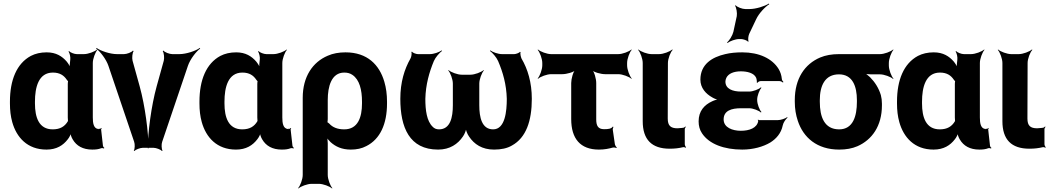

<svg xmlns="http://www.w3.org/2000/svg" viewBox="-20 -833 5938 1082"><path d="M535 -107 538 -104 534 -106C507 -109 503 -140 503 -171V-478C503 -502 517 -539 529 -552L527 -554C514 -542 477 -528 453 -528H413C399 -528 376 -537 369 -545L366 -542C373 -535 378 -510 376 -497C374 -482 371 -458 375 -446L379 -447C376 -457 365 -475 356 -486C330 -516 296 -538 243 -538C209 -538 179 -531 154 -518C74 -475 36 -382 36 -260V-250C36 -212 40 -177 49 -145C73 -59 134 10 242 10C299 10 336 -14 362 -48C371 -59 380 -77 381 -87H377C376 -77 383 -58 390 -47C411 -11 447 10 500 10C521 10 536 8 551 2C555 1 563 2 566 4L568 0C565 -1 560 -8 560 -13L550 -102C549 -105 552 -108 553 -110L550 -112C549 -111 546 -107 544 -107ZM362 -360V-171C362 -165 363 -159 363 -153C363 -153 363 -149 364 -149C364 -149 364 -153 364 -153C363 -153 362 -149 362 -149C345 -121 320 -104 277 -104C199 -104 177 -172 177 -250V-260C177 -341 197 -424 278 -424C317 -424 340 -408 356 -384C357 -382 365 -373 366 -374L364 -378C363 -377 362 -363 362 -360Z M767 -347 727 -491C723 -506 726 -536 733 -545L729 -548C722 -538 694 -528 679 -528H639C601 -528 547 -546 524 -563L522 -559C545 -543 579 -498 591 -462L736 -34C741 -21 740 7 734 16L737 18C744 10 770 0 784 0H846C860 0 886 10 893 18L896 16C890 7 889 -21 894 -34L1039 -462C1051 -498 1085 -543 1108 -559L1106 -563C1083 -546 1029 -528 991 -528H951C936 -528 908 -538 901 -548L897 -545C904 -536 907 -506 903 -491L863 -347C832 -235 813 -85 813 3H817C817 -85 798 -235 767 -347Z M1603 -107 1606 -104 1602 -106C1575 -109 1571 -140 1571 -171V-478C1571 -502 1585 -539 1597 -552L1595 -554C1582 -542 1545 -528 1521 -528H1481C1467 -528 1444 -537 1437 -545L1434 -542C1441 -535 1446 -510 1444 -497C1442 -482 1439 -458 1443 -446L1447 -447C1444 -457 1433 -475 1424 -486C1398 -516 1364 -538 1311 -538C1277 -538 1247 -531 1222 -518C1142 -475 1104 -382 1104 -260V-250C1104 -212 1108 -177 1117 -145C1141 -59 1202 10 1310 10C1367 10 1404 -14 1430 -48C1439 -59 1448 -77 1449 -87H1445C1444 -77 1451 -58 1458 -47C1479 -11 1515 10 1568 10C1589 10 1604 8 1619 2C1623 1 1631 2 1634 4L1636 0C1633 -1 1628 -8 1628 -13L1618 -102C1617 -105 1620 -108 1621 -110L1618 -112C1617 -111 1614 -107 1612 -107ZM1430 -360V-171C1430 -165 1431 -159 1431 -153C1431 -153 1431 -149 1432 -149C1432 -149 1432 -153 1432 -153C1431 -153 1430 -149 1430 -149C1413 -121 1388 -104 1345 -104C1267 -104 1245 -172 1245 -250V-260C1245 -341 1265 -424 1346 -424C1385 -424 1408 -408 1424 -384C1425 -382 1433 -373 1434 -374L1432 -378C1431 -377 1430 -363 1430 -360Z M1957 10C1990 10 2019 4 2045 -10C2122 -49 2161 -134 2161 -250V-260C2161 -301 2156 -338 2146 -372C2118 -468 2050 -538 1927 -538C1890 -538 1856 -532 1827 -519C1742 -483 1686 -401 1686 -282V153C1686 177 1672 214 1660 227L1662 229C1675 217 1712 203 1736 203H1777C1801 203 1838 217 1851 229L1853 227C1841 214 1827 177 1827 153V-26C1827 -39 1825 -57 1821 -66L1817 -64C1821 -55 1834 -41 1843 -32C1871 -7 1906 10 1957 10ZM1920 -104C1881 -104 1854 -116 1836 -136C1833 -139 1824 -146 1822 -145L1824 -141C1826 -143 1827 -159 1827 -162V-270C1827 -344 1847 -424 1920 -424C1938 -424 1953 -420 1966 -411C2006 -384 2020 -327 2020 -260V-250C2020 -172 1997 -104 1920 -104Z M2236 -276C2236 -115 2287 10 2449 10C2515 10 2560 -21 2589 -64C2599 -78 2608 -102 2608 -114H2604C2604 -102 2613 -78 2623 -64C2652 -20 2697 10 2764 10C2804 10 2838 3 2865 -13C2945 -57 2977 -152 2977 -276C2977 -368 2954 -444 2919 -503C2915 -512 2910 -533 2914 -539L2910 -541C2907 -535 2887 -528 2878 -528H2809C2787 -528 2757 -539 2743 -549L2741 -546C2755 -536 2778 -510 2787 -489C2814 -426 2834 -357 2836 -276C2836 -207 2827 -104 2759 -104C2695 -104 2681 -172 2681 -240V-362C2681 -386 2695 -423 2707 -436L2705 -438C2692 -426 2655 -412 2631 -412H2582C2558 -412 2521 -426 2508 -438L2506 -436C2518 -423 2532 -386 2532 -362V-240C2532 -172 2518 -104 2454 -104C2439 -104 2427 -109 2418 -119C2385 -151 2377 -211 2377 -276C2379 -357 2399 -426 2425 -489C2434 -510 2457 -536 2471 -546L2469 -549C2455 -539 2425 -528 2402 -528H2335C2326 -528 2305 -535 2302 -542L2298 -540C2302 -533 2298 -511 2293 -503C2259 -443 2236 -370 2236 -276Z M3384 -105C3350 -105 3340 -125 3340 -160V-365C3340 -389 3329 -429 3316 -441L3314 -439C3326 -426 3366 -415 3390 -415H3464C3488 -415 3525 -401 3538 -389L3540 -391C3528 -404 3514 -441 3514 -465V-478C3514 -502 3528 -539 3540 -552L3538 -554C3525 -542 3488 -528 3464 -528H3086C3062 -528 3025 -542 3012 -554L3010 -552C3022 -539 3036 -502 3036 -478V-465C3036 -441 3022 -404 3010 -391L3012 -389C3025 -401 3062 -415 3086 -415H3149C3173 -415 3213 -426 3225 -439L3223 -441C3210 -429 3199 -389 3199 -365V-162C3199 -52 3250 10 3355 10C3386 10 3410 5 3432 -1C3439 -3 3450 -1 3454 1L3456 -2C3452 -5 3446 -14 3445 -21L3433 -104C3433 -109 3436 -115 3437 -117L3434 -120C3425 -107 3408 -105 3384 -105Z M3754 5C3783 5 3806 2 3827 -3C3832 -5 3841 -3 3844 0L3846 -3C3843 -6 3839 -15 3839 -20V-105C3839 -110 3843 -115 3845 -118L3842 -120C3840 -118 3835 -113 3830 -113L3822 -112L3798 -110C3759 -110 3743 -125 3743 -165L3744 -478C3744 -502 3758 -539 3771 -552L3768 -554C3755 -542 3718 -528 3694 -528H3652C3628 -528 3591 -542 3578 -554L3576 -552C3588 -539 3602 -502 3602 -478V-150C3602 -47 3652 5 3754 5Z M4155 -96C4108 -96 4058 -114 4058 -160C4058 -210 4103 -223 4156 -223H4202C4223 -223 4257 -210 4268 -199L4271 -202C4260 -213 4247 -247 4247 -269V-272C4247 -293 4260 -327 4271 -338L4268 -341C4257 -330 4223 -317 4202 -317H4156C4109 -317 4068 -332 4068 -373C4068 -380 4070 -387 4073 -394C4085 -419 4116 -431 4155 -431C4190 -431 4229 -422 4241 -395C4244 -389 4246 -372 4245 -367L4248 -366C4250 -370 4259 -376 4266 -376H4373C4380 -376 4389 -371 4392 -368L4395 -371C4391 -375 4386 -382 4386 -388C4384 -409 4378 -427 4368 -444C4332 -503 4258 -538 4163 -538C4128 -538 4096 -535 4067 -528C3993 -511 3927 -471 3927 -384C3927 -337 3958 -304 3994 -284C4005 -277 4024 -270 4034 -269V-273C4024 -274 4005 -268 3993 -262C3949 -242 3917 -207 3917 -149C3917 -124 3923 -101 3936 -82C3976 -21 4061 10 4163 10C4224 10 4281 -6 4321 -30C4353 -50 4382 -81 4391 -126C4394 -142 4408 -162 4418 -170L4416 -173C4406 -165 4380 -156 4363 -156H4257C4255 -156 4254 -158 4253 -159L4250 -157C4251 -156 4253 -153 4253 -151C4246 -111 4202 -96 4155 -96ZM4132 -742 4113 -654C4108 -633 4090 -604 4077 -594L4080 -591C4093 -601 4124 -613 4146 -613H4156C4168 -613 4191 -605 4195 -598L4199 -600C4194 -607 4197 -631 4202 -642L4241 -724C4256 -757 4292 -795 4315 -809L4313 -813C4290 -798 4240 -782 4204 -782H4180C4163 -782 4134 -793 4126 -803L4122 -801C4130 -791 4135 -759 4132 -742Z M4989 -464V-478C4989 -502 5003 -539 5015 -552L5013 -554C5000 -542 4963 -528 4939 -528H4708C4668 -528 4633 -522 4602 -509C4515 -472 4459 -390 4459 -269V-259C4459 -220 4465 -185 4476 -152C4507 -58 4584 10 4709 10C4748 10 4782 4 4812 -9C4894 -45 4950 -123 4950 -239V-249C4950 -266 4948 -282 4944 -297C4932 -337 4910 -371 4883 -398C4873 -407 4858 -420 4849 -424L4847 -420C4856 -416 4874 -414 4888 -414H4939C4963 -414 5000 -400 5013 -388L5015 -390C5003 -403 4989 -440 4989 -464ZM4708 -414C4785 -414 4809 -346 4809 -269V-259C4809 -180 4788 -104 4709 -104C4625 -104 4600 -175 4600 -259V-269C4600 -349 4628 -414 4708 -414Z M5534 -107 5537 -104 5533 -106C5506 -109 5502 -140 5502 -171V-478C5502 -502 5516 -539 5528 -552L5526 -554C5513 -542 5476 -528 5452 -528H5412C5398 -528 5375 -537 5368 -545L5365 -542C5372 -535 5377 -510 5375 -497C5373 -482 5370 -458 5374 -446L5378 -447C5375 -457 5364 -475 5355 -486C5329 -516 5295 -538 5242 -538C5208 -538 5178 -531 5153 -518C5073 -475 5035 -382 5035 -260V-250C5035 -212 5039 -177 5048 -145C5072 -59 5133 10 5241 10C5298 10 5335 -14 5361 -48C5370 -59 5379 -77 5380 -87H5376C5375 -77 5382 -58 5389 -47C5410 -11 5446 10 5499 10C5520 10 5535 8 5550 2C5554 1 5562 2 5565 4L5567 0C5564 -1 5559 -8 5559 -13L5549 -102C5548 -105 5551 -108 5552 -110L5549 -112C5548 -111 5545 -107 5543 -107ZM5361 -360V-171C5361 -165 5362 -159 5362 -153C5362 -153 5362 -149 5363 -149C5363 -149 5363 -153 5363 -153C5362 -153 5361 -149 5361 -149C5344 -121 5319 -104 5276 -104C5198 -104 5176 -172 5176 -250V-260C5176 -341 5196 -424 5277 -424C5316 -424 5339 -408 5355 -384C5356 -382 5364 -373 5365 -374L5363 -378C5362 -377 5361 -363 5361 -360Z M5781 5C5810 5 5833 2 5854 -3C5859 -5 5868 -3 5871 0L5873 -3C5870 -6 5866 -15 5866 -20V-105C5866 -110 5870 -115 5872 -118L5869 -120C5867 -118 5862 -113 5857 -113L5849 -112L5825 -110C5786 -110 5770 -125 5770 -165L5771 -478C5771 -502 5785 -539 5798 -552L5795 -554C5782 -542 5745 -528 5721 -528H5679C5655 -528 5618 -542 5605 -554L5603 -552C5615 -539 5629 -502 5629 -478V-150C5629 -47 5679 5 5781 5Z"/></svg>

Font: Asimov
Style: Edge
Weight: 500
Designer: Google
Version: Version 2.000980: 2014